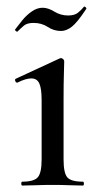

<svg xmlns="http://www.w3.org/2000/svg" viewBox="-20 -575 310 595"><path d="M49 0Q46 0 46 -6Q46 -12 49 -12Q85 -12 97 -25.5Q109 -39 109 -81V-265Q109 -300 102 -316Q95 -332 77 -332Q69 -332 58.5 -329Q48 -326 34 -319Q30 -318 27.5 -323.5Q25 -329 29 -331L165 -394Q168 -395 169 -395Q172 -395 175.5 -392Q179 -389 179 -385Q179 -376 178 -346Q177 -316 177 -267V-81Q177 -39 188.5 -25.5Q200 -12 237 -12Q240 -12 240 -6Q240 0 237 0Q219 0 194.5 -1Q170 -2 143 -2Q116 -2 92 -1Q68 0 49 0ZM191 -527Q211 -527 221.5 -535.5Q232 -544 240 -554Q242 -556 245.5 -552.5Q249 -549 247 -547Q220 -506 203 -492.5Q186 -479 169 -479Q147 -479 128 -491.5Q109 -504 84 -504Q64 -504 54 -495.5Q44 -487 34 -477Q33 -476 29.5 -478.5Q26 -481 27 -484Q36 -496 49 -512Q62 -528 78.5 -539.5Q95 -551 112 -551Q129 -551 148.5 -539Q168 -527 191 -527Z"/></svg>

Font: Cormorant Light Medium
Style: Regular
Weight: 500
Version: Version 4.000